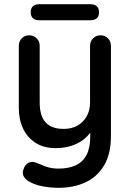

<svg xmlns="http://www.w3.org/2000/svg" viewBox="-20 -699 621 919"><path d="M461 -530Q483 -530 497 -515.5Q511 -501 511 -479V-49Q511 39 477.5 94Q444 149 387.5 174.5Q331 200 260 200Q224 200 188 193.5Q152 187 129 175Q105 164 95 148Q85 132 92 113Q99 89 116 80.5Q133 72 151 79Q168 86 196 97Q224 108 260 108Q309 108 343 92Q377 76 394.5 42Q412 8 412 -46V-115L428 -91Q412 -58 386 -36Q360 -14 324.5 -2Q289 10 246 10Q191 10 151.5 -14.5Q112 -39 91 -82.5Q70 -126 70 -182V-479Q70 -501 84 -515.5Q98 -530 120 -530Q141 -530 155.5 -515.5Q170 -501 170 -479V-209Q170 -143 199 -112.5Q228 -82 285 -82Q323 -82 351 -98Q379 -114 395 -142.5Q411 -171 411 -209V-479Q411 -501 425.5 -515.5Q440 -530 461 -530ZM170 -602Q127 -602 127 -640Q127 -679 170 -679H411Q454 -679 454 -640Q454 -602 411 -602Z"/></svg>

Font: Quicksand Light SemiBold
Style: Regular
Weight: 600
Version: Version 3.006